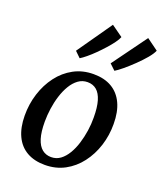

<svg xmlns="http://www.w3.org/2000/svg" viewBox="-158 -975 934 1091"><g transform="rotate(20 309.5 -429.5)"><path d="M329 -568.5Q394 -568.5 439 -542Q484 -515.5 507.8 -464.5Q531.5 -413.5 531.5 -340.5Q532 -272 511.8 -208.8Q491.5 -145.5 453.5 -95.8Q415.5 -46 362 -17.2Q308.5 11.5 242.5 11.5Q178.5 11.5 133.2 -14.5Q88 -40.5 64.2 -91Q40.5 -141.5 40 -213Q39.5 -283 59.8 -346.8Q80 -410.5 117.8 -460.5Q155.5 -510.5 209 -539.5Q262.5 -568.5 329 -568.5ZM312 -514Q280.5 -514 255.8 -495.8Q231 -477.5 212.8 -447Q194.5 -416.5 182.5 -378.2Q170.5 -340 164.8 -299.2Q159 -258.5 159 -220Q159 -158 171.2 -118.8Q183.5 -79.5 206.5 -61Q229.5 -42.5 261 -42.5Q292.5 -42.5 316.8 -60.5Q341 -78.5 359.2 -109Q377.5 -139.5 389.2 -177.8Q401 -216 407 -256.8Q413 -297.5 412.5 -336Q412.5 -398 400.8 -437.2Q389 -476.5 366.8 -495.2Q344.5 -514 312 -514ZM222 -626 188 -659 335 -869.5 404 -820Q398.5 -805 383 -783.8Q367.5 -762.5 346.2 -738.8Q325 -715 302.2 -692.5Q279.5 -670 258.2 -652.5Q237 -635 222 -626ZM432 -626.5 397.5 -659 549 -867 619 -816Q611 -796 587.8 -768.2Q564.5 -740.5 534.5 -711.5Q504.5 -682.5 476.8 -659.5Q449 -636.5 432 -626.5Z"/></g></svg>

Font: Merriweather Medium
Style: Italic
Weight: 500
Italic angle: -7.8°
Version: Version 2.101